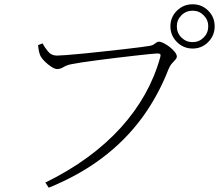

<svg xmlns="http://www.w3.org/2000/svg" viewBox="-20 -837 1040 898"><path d="M777 -714Q777 -757 807.5 -787Q838 -817 881 -817Q924 -817 954 -787Q984 -757 984 -714Q984 -671 954 -640.5Q924 -610 881 -610Q838 -610 807.5 -640.5Q777 -671 777 -714ZM807 -714Q807 -683 828.5 -661.5Q850 -640 881 -640Q911 -640 932.5 -661.5Q954 -683 954 -714Q954 -744 932.5 -765.5Q911 -787 881 -787Q850 -787 828.5 -765.5Q807 -744 807 -714ZM246 -577Q258 -577 291 -579.5Q324 -582 370 -586.5Q416 -591 465.5 -596.5Q515 -602 560.5 -607Q606 -612 639 -616.5Q672 -621 683 -623Q693 -625 699.5 -629.5Q706 -634 711.5 -638Q717 -642 723 -642Q732 -642 746 -635Q760 -628 774 -617Q788 -606 797.5 -594Q807 -582 807 -573Q807 -565 800 -557.5Q793 -550 784 -540Q775 -530 768 -513Q719 -387 642 -283Q565 -179 457.5 -98Q350 -17 208 41L192 17Q302 -37 390 -101.5Q478 -166 545 -240Q612 -314 658 -396Q704 -478 729 -568Q733 -582 728.5 -584.5Q724 -587 715 -587Q707 -587 678.5 -584Q650 -581 609.5 -576.5Q569 -572 524 -566.5Q479 -561 436.5 -555.5Q394 -550 361.5 -545Q329 -540 315 -537Q293 -533 277.5 -523.5Q262 -514 248 -514Q236 -514 219.5 -525Q203 -536 189 -550Q175 -564 170 -574Q166 -582 163 -593.5Q160 -605 158 -626L179 -634Q188 -617 204 -597Q220 -577 246 -577Z"/></svg>

Font: Noto Serif HK
Style: Regular
Weight: 200
Designer: Ryoko NISHIZUKA 西塚涼子 (kana & ideographs); Frank Grießhammer (Latin, Greek & Cyrillic); Wenlong ZHANG 张文龙 (bopomofo); San
Foundry: Adobe
Version: Version 2.001;hotconv 1.1.0;makeotfexe 2.6.0